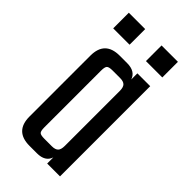

<svg xmlns="http://www.w3.org/2000/svg" viewBox="-201 -678 730 730"><g transform="rotate(45 164.0 -312.5)"><path d="M204 -625H292V-541H204ZM214 -485H283V0H214V-33Q203 0 159 0H119Q40 0 40 -79V-406Q40 -485 119 -485H159Q203 -485 214 -452ZM140 -59H180Q198 -59 206 -67Q214 -75 214 -95V-390Q214 -410 206 -418Q198 -426 180 -426H140Q120 -426 114.5 -420Q109 -414 109 -395V-90Q109 -70 114.5 -64.5Q120 -59 140 -59ZM116 -625V-541H28V-625Z"/></g></svg>

Font: Teko Light
Style: Regular
Weight: 300
Designer: Manushi Parikh, Jonny Pinhorn
Foundry: Indian Type Foundry
Version: Version 1.105;PS 1.0;hotconv 1.0.78;makeotf.lib2.5.61930; tt